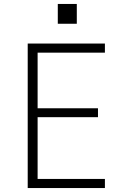

<svg xmlns="http://www.w3.org/2000/svg" viewBox="-20 -950 640 970"><path d="M120 0V-730H510V-684H170V-403H475V-358H170V-46H510V0ZM272 -930H368V-830H272Z"/></svg>

Font: Tiny Thin
Style: Regular
Weight: 100
Monospace: yes
Designer: Philipp Nurullin, Konstantin Bulenkov
Foundry: JetBrains
Version: Version 2.251; ttfautohint (v1.8.4.7-5d5b)